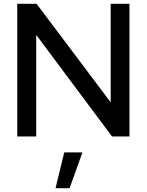

<svg xmlns="http://www.w3.org/2000/svg" viewBox="-20 -720 775 1013"><path d="M71 0V-700H173L564 -180V-700H663V0H571L171 -536V0ZM273 273 319 84H415L347 273Z"/></svg>

Font: Red Hat Display SemiBold
Style: Regular
Weight: 600
Designer: Pentagram, MCKL
Foundry: Pentagram, MCKL
Version: Version 1.023